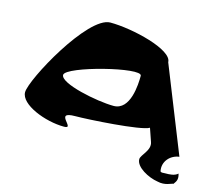

<svg xmlns="http://www.w3.org/2000/svg" viewBox="-120 -861 1376 1202"><g transform="rotate(15 568.0 -260.5)"><path d="M49 -146C49 -66 218 0 340 0C419 0 248 -82 392 -82C471 -82 813 -102 862 -133L891 -49C910 2 848 46 848 74C848 126 935 171 994 180C1046 193 1082 168 1095 168C1114 144 1118 128 1109 98C1088 117 1056 118 1028 118C1015 118 999 122 996 112C984 52 1029 2 1087 -5L866 -559C866 -640 598 -705 452 -705C307 -705 49 -228 49 -146ZM251 -312C251 -368 722 -488 722 -432C722 -376 715 -206 606 -206C499 -206 251 -256 251 -312Z"/></g></svg>

Font: Ampere
Style: UltExt
Weight: 400
Version: Version 1